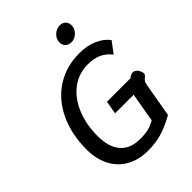

<svg xmlns="http://www.w3.org/2000/svg" viewBox="-259 -1040 1175 1175"><g transform="rotate(-45 328.5 -452.5)"><path d="M56 -262Q56 -392 103.5 -494Q151 -596 238.5 -653Q326 -710 443 -710Q507 -710 558 -688Q609 -666 638 -627L584 -555Q557 -590 520.5 -607.5Q484 -625 428 -625Q352 -625 291.5 -580.5Q231 -536 196.5 -455.5Q162 -375 162 -272Q162 -177 205.5 -126Q249 -75 335 -75Q377 -75 406 -82Q435 -89 464 -106L497 -295H336L351 -380H555Q572 -396 590 -396Q607 -396 619.5 -379.5Q632 -363 634 -345Q634 -337 631 -332Q628 -327 621 -322Q612 -315 605.5 -306Q599 -297 596 -278L558 -59Q490 -21 436.5 -5.5Q383 10 318 10Q238 10 178.5 -23.5Q119 -57 87.5 -118.5Q56 -180 56 -262ZM402 -842Q402 -871 424.5 -893Q447 -915 477 -915Q501 -915 515 -901Q529 -887 529 -865Q529 -835 506.5 -813Q484 -791 455 -791Q431 -791 416.5 -805.5Q402 -820 402 -842Z"/></g></svg>

Font: Niramit Medium
Style: Italic
Weight: 500
Italic angle: -10°
Designer: Katatrad Aksorn Co.,Ltd.
Foundry: Cadson Demak Co.,Ltd.
Version: Version 1.000; ttfautohint (v1.6)